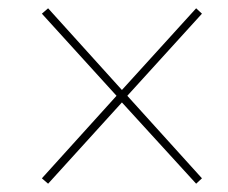

<svg xmlns="http://www.w3.org/2000/svg" viewBox="-20 -591 550 463"><path d="M96 -148 274 -344 453 -148 467 -161 287 -360 467 -558 453 -571 274 -374 96 -571 81 -558 261 -360 81 -161Z"/></svg>

Font: Noto Serif Display SemiCondensed Light
Style: Italic
Weight: 300
Width: 4
Italic angle: -12°
Designer: Monotype Design Team
Foundry: Monotype Imaging Inc.
Version: Version 2.009